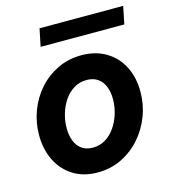

<svg xmlns="http://www.w3.org/2000/svg" viewBox="-106 -786 780 880"><g transform="rotate(-15 283.5 -346.0)"><path d="M250.5 7.8Q183.6 7.8 135 -22.5Q86.4 -52.7 60.1 -105.7Q33.7 -158.7 33.7 -226.6Q33.7 -286.6 54.4 -341.6Q75.2 -396.5 113 -439Q150.9 -481.4 202.4 -506.1Q253.9 -530.8 315.4 -530.8Q382.3 -530.8 431.6 -501.2Q481 -471.7 507.6 -419.7Q534.2 -367.7 534.2 -299.8Q534.2 -239.7 513.2 -184.6Q492.2 -129.4 453.9 -85.9Q415.5 -42.5 363.8 -17.3Q312 7.8 250.5 7.8ZM257.8 -107.9Q291.5 -107.9 318.4 -124.5Q345.2 -141.1 364.3 -168.9Q383.3 -196.8 393.6 -230.7Q403.8 -264.6 403.8 -298.8Q403.8 -334 392.8 -360.4Q381.8 -386.7 360.8 -400.9Q339.8 -415 309.1 -415Q275.4 -415 248.3 -398.4Q221.2 -381.8 202.6 -354.2Q184.1 -326.7 174.1 -293Q164.1 -259.3 164.1 -225.1Q164.1 -189.9 174.8 -163.3Q185.5 -136.7 206.5 -122.3Q227.5 -107.9 257.8 -107.9ZM145.5 -616.2 162.6 -699.7H559.6L542.5 -616.2Z"/></g></svg>

Font: Reddit Sans
Style: Bold Italic
Weight: 700
Italic angle: -11.25°
Designer: Stephen Hutchings
Version: Version 1.013